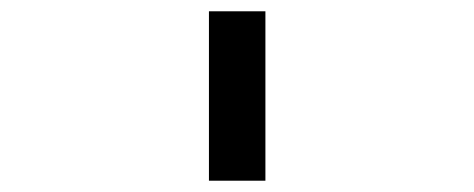

<svg xmlns="http://www.w3.org/2000/svg" viewBox="-20 -620 840 340"><path d="M450 -300V-600H350V-300Z"/></svg>

Font: Mourier
Style: Regular
Weight: 400
Designer: Eric Mourier
Foundry: Velvetyne Type Foundry
Version: Version 2.000;hotconv 1.0.109;makeotfexe 2.5.65596